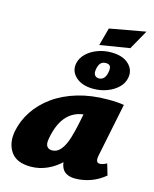

<svg xmlns="http://www.w3.org/2000/svg" viewBox="-123 -910 806 1002"><g transform="rotate(15 279.5 -408.5)"><path d="M140 10Q63 10 32 -35.5Q1 -81 13 -147Q25 -207 59 -258.5Q93 -310 148 -349.5Q203 -389 277 -411Q351 -433 441 -433Q471 -433 490.5 -431.5Q510 -430 527 -427L468 -138Q460 -98 484 -98Q491 -98 500.5 -100.5Q510 -103 522 -110L540 -49Q504 -19 463 -4.5Q422 10 379 10Q351 10 331 -1.5Q311 -13 303 -40.5Q295 -68 304 -117L331 -249L417 -277Q402 -210 374.5 -157Q347 -104 310 -66.5Q273 -29 229.5 -9.5Q186 10 140 10ZM225 -101Q243 -101 257 -110.5Q271 -120 283.5 -140.5Q296 -161 306.5 -195Q317 -229 327 -278L347 -377L405 -320Q393 -324 382 -325Q371 -326 359 -326Q320 -326 291.5 -312.5Q263 -299 243.5 -275.5Q224 -252 212 -221Q200 -190 194 -154Q189 -125 198.5 -113Q208 -101 225 -101ZM351 -467Q289 -467 255 -498.5Q221 -530 231 -575Q238 -604 261.5 -626.5Q285 -649 319.5 -662Q354 -675 393 -675Q457 -675 489.5 -643Q522 -611 512 -567Q506 -538 482.5 -515.5Q459 -493 424.5 -480Q390 -467 351 -467ZM365 -527Q380 -527 390.5 -537.5Q401 -548 405 -569Q410 -591 404.5 -602.5Q399 -614 381 -614Q362 -614 352.5 -603.5Q343 -593 339 -574Q334 -550 341.5 -538.5Q349 -527 365 -527ZM322 -696 348 -792 542 -827 483 -722Z"/></g></svg>

Font: Ysabeau Office Black
Style: Italic
Weight: 900
Italic angle: -12°
Designer: Christian Thalmann (Catharsis Fonts)
Version: Version 2.001;gftools[0.9.30]; featfreeze: tnum,lnum,ss02